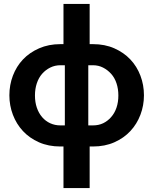

<svg xmlns="http://www.w3.org/2000/svg" viewBox="-20 -750 785 983"><path d="M305 213V0H289Q228 0 179.5 -21.5Q131 -43 97.5 -79Q64 -115 46 -162.5Q28 -210 28 -262Q28 -315 46 -362.5Q64 -410 97.5 -445.5Q131 -481 180 -502.5Q229 -524 289 -524H305V-730H439V-524H456Q517 -524 565.5 -502.5Q614 -481 647.5 -445.5Q681 -410 699 -362.5Q717 -315 717 -262Q717 -210 699 -162.5Q681 -115 647.5 -79Q614 -43 565.5 -21.5Q517 0 456 0H439V213ZM312 -108V-416H289Q261 -416 237 -404Q213 -392 195.5 -372Q178 -352 168.5 -323.5Q159 -295 159 -261Q159 -227 168.5 -199Q178 -171 195.5 -150.5Q213 -130 237 -119Q261 -108 289 -108ZM432 -108H456Q485 -108 508 -119Q531 -130 549 -150.5Q567 -171 576.5 -199Q586 -227 586 -261Q586 -295 576.5 -323.5Q567 -352 549 -372Q531 -392 507.5 -404Q484 -416 456 -416H432Z"/></svg>

Font: Rising Sun
Style: Bold
Weight: 700
Designer: Matt McInerney, Pablo Impallari, Rodrigo Fuenzalida (Raleway font), Stephen Hutchings (Greek), Cristiano Sobral (main ch
Foundry: The Rising Sun Project Authors
Version: Version 4.327; ttfautohint (v1.8.4.7-5d5b-dirty)